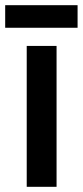

<svg xmlns="http://www.w3.org/2000/svg" viewBox="-35 -813 319 740"><path d="M183 -93H68V-636H183ZM264 -793V-706H-15V-793Z"/></svg>

Font: Noto Sans Kannada UI Condensed SemiBold
Style: Regular
Weight: 600
Width: 3
Designer: Jelle Bosma - Monotype Design Team
Foundry: Monotype Imaging Inc.
Version: Version 2.005; ttfautohint (v1.8.4.7-5d5b)